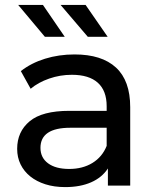

<svg xmlns="http://www.w3.org/2000/svg" viewBox="-20 -757 638 783"><path d="M511 -320V0H420V-70Q396 -33 351.5 -13.5Q307 6 246 6Q201 6 165 -5.5Q129 -17 103.5 -37.5Q78 -58 64 -86.5Q50 -115 50 -150Q50 -220 101 -262.5Q152 -305 263 -305H415V-324Q415 -387 379 -419.5Q343 -452 273 -452Q225 -452 180.5 -436.5Q136 -421 105 -395L65 -467Q107 -500 163.5 -517.5Q220 -535 284 -535Q395 -535 453 -481.5Q511 -428 511 -320ZM415 -162V-236H267Q145 -236 145 -154Q145 -114 176 -91Q207 -68 262 -68Q317 -68 357 -92.5Q397 -117 415 -162ZM54 -737H155L244 -607H163ZM227 -737H329L419 -607H338Z"/></svg>

Font: CMG Sans Medium
Style: Regular
Weight: 500
Designer: Julieta Ulanovsky
Foundry: Julieta Ulanovsky
Version: Version 7.200